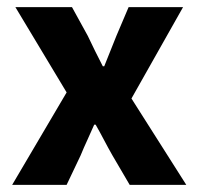

<svg xmlns="http://www.w3.org/2000/svg" viewBox="-20 -516 554 536"><path d="M14 0 166 -258 23 -496H181L225 -416Q235 -395 245.5 -373.5Q256 -352 267 -331H271Q279 -352 288 -373.5Q297 -395 305 -416L339 -496H491L347 -241L500 0H342L294 -82Q282 -103 270.5 -125Q259 -147 247 -168H243Q234 -147 224 -125.5Q214 -104 205 -82L166 0Z"/></svg>

Font: TypoPRO Source Sans Pro
Style: Bold
Weight: 700
Designer: Paul D. Hunt
Foundry: Adobe Systems Incorporated
Version: Version 2.020;PS 2.000;hotconv 1.0.86;makeotf.lib2.5.63406